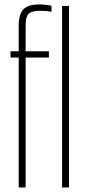

<svg xmlns="http://www.w3.org/2000/svg" viewBox="-20 -826 383 846"><path d="M62.5 0V-572.5H26.5V-600H62.5V-709.5Q62 -761 82.2 -783.8Q102.5 -806.5 152.5 -806.5Q164.5 -806.5 180.5 -804.8Q196.5 -803 207 -800.5V-774Q196 -776.5 183 -777.5Q170 -778.5 154 -778.5Q119 -778.5 105.8 -764.5Q92.5 -750.5 93 -710.5V-600H195.5V-572.5H93V0ZM253.5 0V-800H284V0Z"/></svg>

Font: Big Shoulders Display ExtraLight
Style: Regular
Weight: 250
Designer: Patric King
Foundry: XO Type Co
Version: Version 2.002